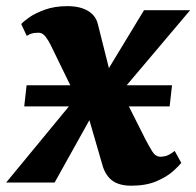

<svg xmlns="http://www.w3.org/2000/svg" viewBox="-56 -580 624 610"><path d="M361 10Q336.5 10 319 3.5Q301.5 -3 290 -16Q278.5 -29 271.5 -48.5L209.5 -262L258.5 -253L117.5 0H-36.5L226 -318.5L213 -215.5L105 -437Q98 -451.5 88.5 -463.8Q79 -476 67 -476Q54 -476 46.2 -474Q38.5 -472 29 -466L11.5 -503.5Q17.5 -511 36.5 -524.5Q55.5 -538 86.5 -549.2Q117.5 -560.5 158.5 -560.5Q184.5 -560.5 204.5 -554Q224.5 -547.5 237.5 -534.8Q250.5 -522 255 -503L305.5 -302L257.5 -310L401.5 -547.5H548L288.5 -240.5L302 -344L406.5 -136.5Q417.5 -115.5 427.8 -98.8Q438 -82 454.5 -82Q462.5 -82 472.2 -84.8Q482 -87.5 499 -100.5L520 -62.5Q513.5 -54 494 -36.2Q474.5 -18.5 441.2 -4.2Q408 10 361 10ZM21 -242 28.5 -309H490.5L483 -242Z"/></svg>

Font: Merriweather 36pt Black
Style: Italic
Weight: 900
Italic angle: -7.8°
Version: Version 2.101